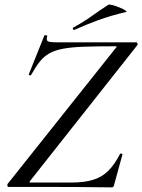

<svg xmlns="http://www.w3.org/2000/svg" viewBox="-20 -808 615 830"><path d="M464 2Q396 1 318.5 0.5Q241 0 163.5 0Q86 0 17 0Q13 0 12 -4.5Q11 -9 13 -13L480 -600Q485 -605 484.5 -606.5Q484 -608 478 -608Q396 -608 341.5 -606Q287 -604 251 -597Q215 -590 192 -576.5Q169 -563 151.5 -541Q134 -519 115 -485Q114 -481 108.5 -482.5Q103 -484 105 -488L172 -655Q174 -657 180 -655.5Q186 -654 184 -651Q179 -634 187 -629.5Q195 -625 229 -625Q285 -625 365.5 -625Q446 -625 568 -625Q573 -625 574.5 -620Q576 -615 573 -612L111 -27Q107 -22 107.5 -20.5Q108 -19 113 -19Q172 -19 217.5 -19Q263 -19 291 -19Q344 -19 382 -30.5Q420 -42 447.5 -69Q475 -96 498 -141Q499 -145 505 -144Q511 -143 509 -139L473 -8Q473 -5 470.5 -1.5Q468 2 464 2ZM302 -679Q298 -677 295.5 -682.5Q293 -688 297 -689Q341 -713 376.5 -738.5Q412 -764 448 -787Q452 -790 466.5 -786Q481 -782 497 -775.5Q513 -769 522 -763Q531 -757 524 -756Q457 -740 405 -721Q353 -702 302 -679Z"/></svg>

Font: Cormorant Medium
Style: Italic
Weight: 500
Italic angle: -10°
Designer: Christian Thalmann (Catharsis Fonts)
Foundry: Catharsis Fonts
Version: Version 4.000